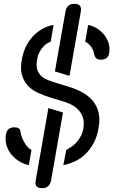

<svg xmlns="http://www.w3.org/2000/svg" viewBox="-20 -860 640 1000"><path d="M493 -192Q486 -149 468 -115.5Q450 -82 425.5 -58Q401 -34 371 -20Q341 -6 310 0L325 -79Q338 -86 351.5 -95Q365 -104 377.5 -117.5Q390 -131 400 -149.5Q410 -168 414 -191Q419 -221 413 -243.5Q407 -266 392.5 -283Q378 -300 359 -311Q340 -322 318 -329L242 -352Q207 -363 176 -377.5Q145 -392 124 -415Q103 -438 94 -471Q85 -504 94 -551Q101 -591 117.5 -622.5Q134 -654 157 -676.5Q180 -699 206.5 -712.5Q233 -726 259 -730L244 -643Q233 -639 222.5 -632Q212 -625 202 -613Q192 -601 184 -585Q176 -569 173 -548Q168 -519 173.5 -500Q179 -481 191.5 -467.5Q204 -454 221.5 -446.5Q239 -439 257 -433L332 -410Q373 -398 406 -380.5Q439 -363 461.5 -337Q484 -311 493 -275.5Q502 -240 493 -192ZM308 -274 246 80Q241 101 230 110.5Q219 120 199 120Q179 120 170.5 110.5Q162 101 166 80L232 -297ZM342 -465 266 -488 321 -800Q325 -821 336.5 -830.5Q348 -840 368 -840Q388 -840 396 -830.5Q404 -821 401 -800ZM144 -79 130 0Q105 -5 81 -19.5Q57 -34 39.5 -55Q22 -76 14 -103.5Q6 -131 11 -160Q15 -182 27 -189.5Q39 -197 54 -197Q68 -197 76.5 -192Q85 -187 86 -176Q90 -147 107 -118Q124 -89 144 -79ZM439 -730Q462 -726 484 -712.5Q506 -699 522 -679.5Q538 -660 545.5 -635.5Q553 -611 549 -585Q545 -563 532.5 -556Q520 -549 505 -549Q490 -549 482 -556Q474 -563 470 -579Q468 -598 454.5 -616.5Q441 -635 424 -643Z"/></svg>

Font: Maple Mono NL Light
Style: Italic
Weight: 300
Italic angle: -10°
Monospace: yes
Designer: subframe7536
Version: Version 7.000